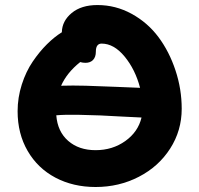

<svg xmlns="http://www.w3.org/2000/svg" viewBox="-20 -748 790 761"><path d="M358.9 -6.8Q270 -6.8 199.7 -43.9Q129.4 -81.1 89.6 -149.7Q49.8 -218.3 49.8 -307.1Q49.8 -361.3 66.4 -413.1Q83 -464.8 109.9 -504.2Q136.7 -543.5 166 -572.5Q195.3 -601.6 225.1 -620.1Q226.1 -665 264.2 -696.5Q302.2 -728 366.2 -728Q438.5 -728 502 -693.1Q565.4 -658.2 608.2 -600.8Q650.9 -543.5 675.5 -469.2Q700.2 -395 700.2 -316.9Q700.2 -230.5 654.5 -159.2Q608.9 -87.9 530.5 -47.4Q452.1 -6.8 358.9 -6.8ZM318.8 -499Q308.1 -499 297.9 -502Q245.1 -460 222.2 -408.2Q267.1 -409.7 320.1 -408.2Q373 -406.7 439.7 -403.8Q506.3 -400.9 535.2 -399.9Q516.1 -472.7 473.9 -523.9Q431.6 -575.2 382.8 -575.2Q359.9 -575.2 359.9 -543Q359.9 -522 348.9 -510.5Q337.9 -499 318.8 -499ZM358.9 -152.8Q425.8 -152.8 476.6 -189Q527.3 -225.1 541 -282.2Q514.2 -283.2 461.7 -286.1Q409.2 -289.1 377.2 -290.5Q345.2 -292 290.3 -293Q235.4 -293.9 203.1 -291Q208 -226.6 250.2 -189.7Q292.5 -152.8 358.9 -152.8Z"/></svg>

Font: Shantell Sans Bouncy
Style: Bold
Weight: 700
Designer: Stephen Nixon, Anya Danilova, Shantell Martin
Foundry: Arrow Type
Version: Version 1.006;[9816181b4]